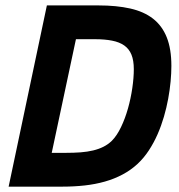

<svg xmlns="http://www.w3.org/2000/svg" viewBox="-20 -696 668 716"><path d="M619.1 -450.2Q619.1 -423.3 616.2 -392.1Q613.3 -360.8 607.2 -327.6Q601.1 -294.4 591.3 -260.7Q581.5 -227.1 567.6 -195.3Q553.7 -163.6 535.2 -135.3Q516.6 -106.9 493.2 -85Q467.8 -61.5 437 -45.2Q406.2 -28.8 370.8 -18.8Q335.4 -8.8 295.9 -4.4Q256.3 0 213.9 0H12.2L154.8 -675.8H347.2Q414.6 -675.8 465.6 -664.3Q516.6 -652.8 550.5 -626.5Q584.5 -600.1 601.8 -556.9Q619.1 -513.7 619.1 -450.2ZM225.1 -126Q255.4 -126 280.8 -127.9Q306.2 -129.9 327.4 -135Q348.6 -140.1 365.7 -148.7Q382.8 -157.2 397 -170.9Q416 -189.9 431.4 -222.2Q446.8 -254.4 457.3 -291.7Q467.8 -329.1 473.4 -367.7Q479 -406.2 479 -438Q479 -470.7 470.2 -492.2Q461.4 -513.7 443.4 -526.4Q425.3 -539.1 397.9 -544.4Q370.6 -549.8 334 -549.8H263.2L172.9 -126Z"/></svg>

Font: Lorenzo Sans
Style: Bold Italic
Weight: 700
Italic angle: -12°
Foundry: Intel Corporation
Version: Version 1.00; ttfautohint (v1.5)